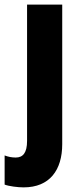

<svg xmlns="http://www.w3.org/2000/svg" viewBox="-58 -570 349 830"><path d="M44 240C157 240 211 165 211 53V-550H59V39C59 91 41 111 10 111C-7 111 -22 108 -38 102V228C-20 235 19 240 44 240Z"/></svg>

Font: Noto Sans Lao Looped Condensed ExtraBold
Style: Regular
Weight: 800
Width: 3
Designer: Mark Frömberg, Ben Mitchell
Foundry: The Fontpad Ltd
Version: Version 1.002